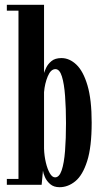

<svg xmlns="http://www.w3.org/2000/svg" viewBox="-20 -770 434 800"><path d="M228 10Q204 10 189.2 -2.8Q174.5 -15.5 167.2 -32Q160 -48.5 159 -59L153.5 0H8.5V-24.5H57V-725.5H8.5V-750H163.5V-466Q165.5 -473 172.5 -488Q179.5 -503 194.5 -515.5Q209.5 -528 236 -528Q269.5 -528 298.2 -500.8Q327 -473.5 344.5 -414.2Q362 -355 362 -259Q362 -157.5 343.2 -98.8Q324.5 -40 294 -15Q263.5 10 228 10ZM209.5 -31Q227 -31 237 -60.5Q247 -90 251 -141Q255 -192 255 -257Q255 -318 251.2 -369.2Q247.5 -420.5 238 -451.2Q228.5 -482 211 -482Q191.5 -482 179 -452Q166.5 -422 163.5 -386V-150.5Q164.5 -120.5 171 -93Q177.5 -65.5 187.5 -48.2Q197.5 -31 209.5 -31Z"/></svg>

Font: Imbue 50pt SemiBold
Style: Regular
Weight: 600
Designer: Tyler Finck
Foundry: Etcetera Type Company
Version: Version 1.102; ttfautohint (v1.8.3)